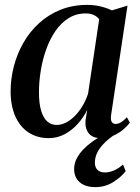

<svg xmlns="http://www.w3.org/2000/svg" viewBox="-20 -555 574 786"><path d="M435 -85.5Q432 -64 437.5 -55.8Q443 -47.5 453.5 -47.5Q463 -47.5 474.8 -54.2Q486.5 -61 499.5 -75L511.5 -53Q504 -42 487.2 -27Q470.5 -12 446.5 -0.8Q422.5 10.5 392.5 10.5Q359.5 10.5 343.5 -9Q327.5 -28.5 330 -61.5L337 -105.5Q323.5 -76.5 300 -49.8Q276.5 -23 245.8 -6.2Q215 10.5 179 10.5Q132.5 10.5 97.2 -12.5Q62 -35.5 42.8 -78.5Q23.5 -121.5 23.5 -181Q23.5 -232.5 36.8 -283.8Q50 -335 76 -380.2Q102 -425.5 140 -460.2Q178 -495 227.8 -515Q277.5 -535 338 -535Q365.5 -535 391.5 -528.8Q417.5 -522.5 438 -512.5L502 -532ZM386 -476Q378.5 -486.5 364.8 -493.2Q351 -500 331 -500Q291.5 -500 260.5 -480.5Q229.5 -461 206.8 -427.8Q184 -394.5 169 -352.5Q154 -310.5 146.8 -265.2Q139.5 -220 139.5 -177.5Q139.5 -130 148.8 -100.5Q158 -71 174.2 -57.2Q190.5 -43.5 211.5 -43.5Q231.5 -43.5 250.8 -53.5Q270 -63.5 287.2 -81.2Q304.5 -99 318.2 -122Q332 -145 340.5 -171.5ZM370.5 211Q329.5 211 306.5 191.2Q283.5 171.5 283.5 137Q283.5 113 295.2 91.5Q307 70 326.8 51Q346.5 32 371.8 15.5Q397 -1 424.5 -14.5L443.5 -27.5L469.5 -17Q435.5 4 413 25Q390.5 46 379.5 67Q368.5 88 368.5 110Q368 129.5 378.8 140.2Q389.5 151 409 151Q427 151 446 143Q465 135 483.5 118.5L494.5 145.5Q476.5 169.5 443.8 190.2Q411 211 370.5 211Z"/></svg>

Font: Merriweather 96pt Medium
Style: Italic
Weight: 500
Italic angle: -7.8°
Version: Version 2.101